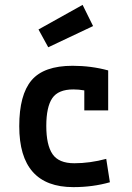

<svg xmlns="http://www.w3.org/2000/svg" viewBox="-20 -755 540 788"><path d="M326 -302V-384Q303 -388 281 -388Q219 -388 194.5 -352Q170 -316 170 -238Q170 -160 195.5 -122.5Q221 -85 285 -85Q349 -85 416 -103L431 -7Q361 13 281 13Q59 13 59 -237Q59 -366 109.5 -425.5Q160 -485 278 -485Q354 -485 424 -466V-302ZM138 -634 319 -735 362 -648 178 -561Z"/></svg>

Font: Lekton
Style: Bold
Weight: 700
Designer: Paolo Mazzetti, Luciano Perondi, Raffaele Flato, Elena Papassissa, Emilio Macchia, Michela Povoleri, Tobias Seemiller, R
Version: Version 34.000